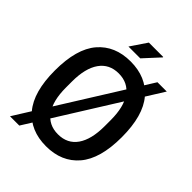

<svg xmlns="http://www.w3.org/2000/svg" viewBox="-250 -977 1137 1137"><g transform="rotate(45 319.0 -408.0)"><path d="M43 37 518 -723H596L121 37ZM319 12Q188 12 113.5 -75.5Q39 -163 39 -343Q39 -524 113.5 -611Q188 -698 319 -698Q450 -698 524.5 -611Q599 -524 599 -343Q599 -163 524.5 -75.5Q450 12 319 12ZM319 -88Q398 -88 439.5 -147.5Q481 -207 481 -318V-368Q481 -479 439.5 -538.5Q398 -598 319 -598Q241 -598 199 -538.5Q157 -479 157 -368V-318Q157 -207 199 -147.5Q241 -88 319 -88ZM247 -751 316 -853H436L437 -850L346 -751Z"/></g></svg>

Font: Archivo Narrow SemiBold
Style: Regular
Weight: 600
Designer: Hector Gatti
Foundry: Omnibus-Type
Version: Version 3.002